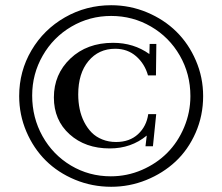

<svg xmlns="http://www.w3.org/2000/svg" viewBox="-20 -737 861 743"><path d="M410.2 -14.2Q336.4 -14.2 270.5 -41.5Q204.6 -68.8 157.2 -115.7Q109.9 -162.6 82 -227.8Q54.2 -293 54.2 -365.2Q54.2 -461.4 101.8 -542.2Q149.4 -623 231.4 -669.9Q313.5 -716.8 410.2 -716.8Q482.9 -716.8 548.8 -689.2Q614.7 -661.6 662.4 -614.7Q710 -567.9 738 -502.7Q766.1 -437.5 766.1 -365.2Q766.1 -289.6 737.1 -223.4Q708 -157.2 659.2 -111.8Q610.4 -66.4 545.7 -40.3Q481 -14.2 410.2 -14.2ZM408.7 -54.7Q471.7 -54.7 528.8 -79.3Q585.9 -104 627.2 -145.5Q668.5 -187 692.6 -244.6Q716.8 -302.2 716.8 -365.2Q716.8 -450.7 675.8 -522Q634.8 -593.3 564.2 -634.3Q493.7 -675.3 410.2 -675.3Q326.7 -675.3 256.3 -634Q186 -592.8 145.3 -521.7Q104.5 -450.7 104.5 -367.2Q104.5 -281.7 144.5 -210Q184.6 -138.2 254.6 -96.4Q324.7 -54.7 408.7 -54.7ZM404.8 -162.6Q310.1 -162.6 249.3 -217.3Q188.5 -272 188.5 -359.9Q188.5 -449.7 252.4 -510.5Q316.4 -571.3 417.5 -571.3Q497.6 -571.3 558.1 -527.8L559.1 -566.9H585L583.5 -445.3H552.7Q540 -490.2 506.8 -519.3Q473.6 -548.3 425.8 -548.3Q361.8 -548.3 322.3 -500.7Q282.7 -453.1 282.7 -371.6Q282.7 -342.3 288.3 -315.2Q293.9 -288.1 305.9 -264.6Q317.9 -241.2 334.7 -224.1Q351.6 -207 376 -197.3Q400.4 -187.5 429.2 -187.5Q481.4 -187.5 514.2 -217.8Q546.9 -248 553.7 -295.4H584.5L571.8 -170.9H543L547.9 -212.4Q487.8 -162.6 404.8 -162.6Z"/></svg>

Font: Elstob 10pt Medium
Style: Regular
Weight: 500
Designer: Peter S. Baker
Version: Version 1.015